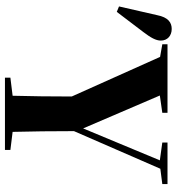

<svg xmlns="http://www.w3.org/2000/svg" viewBox="11 -725 714 776"><g transform="rotate(90 368.0 -337.0)"><path d="M556 -636 628 -626 499 -316 366 -626 436 -636V-657H159V-636L210 -627L370 -270C370 -179 369 -112 367 -31L294 -22V0H586V-22L513 -31C511 -115 510 -183 510 -279L662 -628L724 -636V-657H556ZM6 -461 28 -452 110 -560C132 -589 144 -610 144 -630C144 -657 124 -674 97 -674C72 -674 50 -661 41 -614Z"/></g></svg>

Font: Source Serif 4 Display
Style: Bold
Weight: 700
Designer: Frank Grießhammer
Foundry: Adobe Systems Incorporated
Version: Version 4.004;hotconv 1.0.117;makeotfexe 2.5.65602